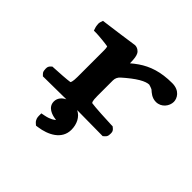

<svg xmlns="http://www.w3.org/2000/svg" viewBox="-175 -677 1090 1090"><g transform="rotate(45 370.0 -132.5)"><path d="M364 -470.2C360.5 -477.5 344.6 -493 324.3 -493H321.9L319.6 -492.6C269.7 -485.2 181 -472.7 112.2 -463.8L96.7 -461.8L91.8 -446.9C87.9 -435.3 89.5 -427.6 90.4 -419.8C91.1 -413.8 91.9 -408.7 93.8 -403.1L99.5 -386H117.5C134.6 -386 198.6 -380 216 -376.2C216 -376.2 219.5 -369.2 219.5 -348V-134.1C219.5 -98 214 -87.3 211.9 -85.4C193.2 -81.9 122.3 -77.2 87.3 -75.7L77.6 -75.3L70.8 -69.3C55.8 -56 58.3 -40.8 59.3 -30.9C60 -24.1 60.1 -14.8 70.8 -5.3L78.4 2.2L89.1 2C120.6 1.2 203.6 0.5 265 0.2C240.3 11.5 222.9 32.5 222.9 59C222.9 106.7 273.9 119.5 294.3 122.6L295.2 122.8L296.1 122.8C300.1 123.2 303.3 123.7 305.6 124.1C301.8 129.8 282.2 144.9 242.9 152.6L220.6 157V177C220.6 189.1 223.2 205.6 238.1 218.7L248.4 227.7L262.7 225.7C332.8 216 407.5 179.8 407.5 102C407.5 58.4 388.6 17.7 351.4 0.1C412.4 0.4 507.6 1.2 545.9 2L558.1 2.2L566.7 -5.3C580.1 -16 579.6 -26.8 580.1 -34.5C580.7 -44 582.8 -58.1 566.7 -70.9L558.7 -77.3L547.4 -77.5C513.1 -78.3 407.8 -84.1 384.3 -88.3C382 -89.6 375.6 -94.8 375.6 -137.4V-262.5C375.6 -280.5 383.2 -294.3 395.7 -305.4C427.4 -333.5 456.8 -356.3 482.1 -371.2C506.8 -385.7 525.8 -391.5 538.5 -391.6C541.1 -391.6 563.4 -383.7 567.4 -380.7C580.4 -369.4 601.3 -348.6 634.5 -348.6C679 -348.6 706.5 -387.5 706.5 -421.1C706.5 -447.8 685.4 -490 624.5 -490C533.5 -490 469.6 -467.8 415.6 -430.8C401.7 -421.3 388.6 -410.9 375.5 -399.8C374.8 -437.1 372 -455.5 364 -470.2Z"/></g></svg>

Font: Linux Libertine Mono O 
Style: Mono Bold
Weight: 400
Designer: Philipp H. Poll
Foundry: Philipp H. Poll
Version: Version 5.1.7